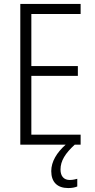

<svg xmlns="http://www.w3.org/2000/svg" viewBox="-20 -734 480 974"><path d="M287 126C287 82 311 44 359 0H389V-51H139V-349H375V-399H139V-663H389V-714H83V0H313C268 40 240 86 240 134C240 190 271 220 326 220C345 220 360 217 372 212V173C364 175 350 179 334 179C304 179 287 160 287 126Z"/></svg>

Font: Noto Sans Hebrew Condensed Light
Style: Regular
Weight: 300
Width: 3
Designer: Monotype Design Team
Foundry: Monotype Imaging Inc.
Version: Version 2.004